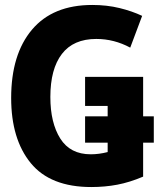

<svg xmlns="http://www.w3.org/2000/svg" viewBox="-20 -744 640 774"><path d="M348 10Q183 10 104 -86.5Q25 -183 25 -349Q25 -525 109 -624.5Q193 -724 352 -724Q411 -724 462 -711.5Q513 -699 553 -680L505 -552Q440 -587 368 -587Q276 -587 229.5 -526.5Q183 -466 183 -353Q183 -249 223 -185.5Q263 -122 346 -122Q379 -122 414 -131V-169H323V-275H414V-317H323V-434H557V-275H600V-169H557V-32Q503 -9 453 0.5Q403 10 348 10Z"/></svg>

Font: Noto Sans Mono ExtraBold
Style: Regular
Weight: 800
Designer: Monotype Design Team
Foundry: Monotype Imaging Inc.
Version: Version 2.014